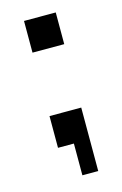

<svg xmlns="http://www.w3.org/2000/svg" viewBox="-84 -432 364 571"><g transform="rotate(-15 97.5 -147.0)"><path d="M48.8 -293V-390.6H146.5V-293ZM48.8 0V-97.7H146.5V97.7H97.7V0Z"/></g></svg>

Font: BabelStone Runic Norse
Style: Regular
Weight: 400
Designer: Andrew West
Foundry: BabelStone
Version: Version 3.002 March 14, 2022